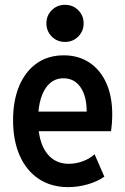

<svg xmlns="http://www.w3.org/2000/svg" viewBox="-20 -768 519 796"><path d="M262.7 7.8Q192.4 7.8 141.1 -26.1Q89.8 -60.1 62 -122.3Q34.2 -184.6 34.2 -270Q34.2 -350.6 59.3 -410.9Q84.5 -471.2 131.6 -504.9Q178.7 -538.6 244.1 -538.6Q305.7 -538.6 350.8 -508.5Q396 -478.5 420.7 -423.6Q445.3 -368.7 445.3 -293.9Q445.3 -273.9 443.8 -255.6Q442.4 -237.3 440.4 -224.1H122.6V-305.2H339.4Q339.4 -369.6 313.7 -406.5Q288.1 -443.4 243.2 -443.4Q209 -443.4 185.3 -421.4Q161.6 -399.4 149.7 -360.6Q137.7 -321.8 137.7 -269.5Q137.7 -213.4 152.6 -173.1Q167.5 -132.8 196 -110.8Q224.6 -88.9 265.6 -88.9Q293.9 -88.9 323 -99.4Q352.1 -109.9 372.1 -128.4L412.6 -35.6Q383.3 -15.1 343.3 -3.7Q303.2 7.8 262.7 7.8ZM249.5 -594.2Q216.8 -594.2 194.6 -616.5Q172.4 -638.7 172.4 -671.4Q172.4 -703.6 194.6 -725.8Q216.8 -748 249.5 -748Q282.2 -748 304.4 -725.8Q326.7 -703.6 326.7 -671.4Q326.7 -638.7 304.4 -616.5Q282.2 -594.2 249.5 -594.2Z"/></svg>

Font: Reddit Sans Condensed SemiBold
Style: Regular
Weight: 600
Designer: Stephen Hutchings
Foundry: Reddit
Version: Version 1.014